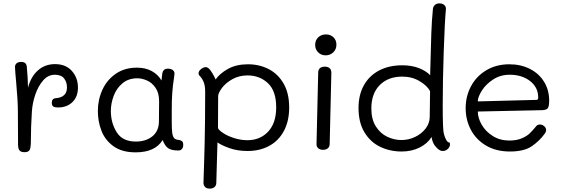

<svg xmlns="http://www.w3.org/2000/svg" viewBox="-20 -894 3341 1138"><path d="M442 -375Q442 -320 409 -288.5Q376 -257 324 -257Q304 -257 295.5 -263Q287 -269 287 -285Q287 -311 312 -312Q377 -318 377 -376Q377 -407 360 -429Q343 -451 305 -451Q265 -451 235.5 -417Q206 -383 189 -332.5Q172 -282 169 -233Q163 -141 163 -59Q163 -18 155.5 -5Q148 8 126 8Q104 8 95.5 -2.5Q87 -13 87 -39L86 -230Q86 -296 76 -404Q70 -467 69 -494Q68 -510 78 -518.5Q88 -527 106 -527Q137 -527 139 -497Q145 -434 146 -374Q163 -440 205 -477Q247 -514 306 -514Q370 -514 406 -473.5Q442 -433 442 -375Z M1066 -35Q1066 -20 1058.5 -11Q1051 -2 1038 -2Q997 -2 977.5 -15Q958 -28 944 -64Q899 9 784 9Q703 9 653 -27Q603 -63 581.5 -118.5Q560 -174 560 -236Q560 -303 587 -362Q614 -421 666.5 -457Q719 -493 792 -493Q842 -493 879 -473Q916 -453 937 -417L941 -450Q943 -487 975 -487Q995 -487 1005.5 -477.5Q1016 -468 1014 -455L1011 -430Q1004 -388 1001 -343Q998 -305 998 -241V-172Q998 -129 1000.5 -108.5Q1003 -88 1011 -77Q1019 -66 1038 -65Q1052 -63 1059 -57Q1066 -51 1066 -35ZM923 -294Q923 -343 902 -373.5Q881 -404 851 -417Q821 -430 794 -430Q741 -430 705.5 -400Q670 -370 653.5 -325Q637 -280 637 -236Q637 -166 671.5 -110.5Q706 -55 785 -55Q844 -55 882.5 -85.5Q921 -116 922 -173Q923 -220 923 -294Z M1694 -257Q1694 -176 1662.5 -117.5Q1631 -59 1575 -29Q1519 1 1447 1Q1388 1 1340 -16Q1292 -33 1269 -50L1266 51L1262 192Q1261 207 1250.5 215.5Q1240 224 1223 224Q1205 224 1195.5 214.5Q1186 205 1186 189Q1188 108 1190 63L1193 -46Q1196 -165 1196 -351Q1196 -382 1189 -402.5Q1182 -423 1167 -441Q1166 -442 1161.5 -446.5Q1157 -451 1157 -460Q1157 -473 1171.5 -484.5Q1186 -496 1199 -496Q1206 -496 1211.5 -492.5Q1217 -489 1218 -488Q1225 -482 1237.5 -462Q1250 -442 1258 -423Q1282 -458 1331 -485.5Q1380 -513 1450 -513Q1517 -513 1572.5 -484.5Q1628 -456 1661 -398.5Q1694 -341 1694 -257ZM1617 -258Q1617 -355 1568 -401Q1519 -447 1447 -447Q1397 -447 1357 -424.5Q1317 -402 1295 -372Q1273 -342 1273 -324Q1273 -214 1272 -135Q1277 -122 1304 -104.5Q1331 -87 1369.5 -75Q1408 -63 1446 -63Q1522 -63 1569.5 -114Q1617 -165 1617 -258Z M1848 -628Q1848 -655 1866 -672.5Q1884 -690 1912 -690Q1939 -690 1956.5 -673Q1974 -656 1974 -629Q1974 -602 1955.5 -584Q1937 -566 1910 -566Q1884 -566 1866 -583.5Q1848 -601 1848 -628ZM1856 -39 1866 -464Q1866 -481 1876.5 -490Q1887 -499 1905 -499Q1923 -499 1933.5 -490Q1944 -481 1944 -463L1934 -39Q1933 -23 1922.5 -14.5Q1912 -6 1895 -6Q1877 -6 1866.5 -15Q1856 -24 1856 -39Z M2105 -254Q2105 -332 2137 -389Q2169 -446 2227.5 -476.5Q2286 -507 2364 -507Q2420 -507 2462.5 -490.5Q2505 -474 2530 -448V-469Q2534 -626 2536.5 -698Q2539 -770 2546 -842Q2548 -856 2558 -865Q2568 -874 2584 -874Q2602 -874 2613 -864.5Q2624 -855 2623 -840Q2616 -767 2610 -589Q2604 -411 2604 -268Q2604 -122 2611 -100Q2617 -78 2625.5 -63.5Q2634 -49 2644 -49Q2647 -49 2647 -38Q2647 -23 2634 -11Q2621 1 2605 1Q2594 1 2586 -4Q2572 -12 2557.5 -30.5Q2543 -49 2538 -82Q2513 -42 2466 -19Q2419 4 2361 4Q2291 4 2233 -24Q2175 -52 2140 -110Q2105 -168 2105 -254ZM2527 -201Q2527 -245 2528 -271L2529 -354Q2512 -386 2467 -413Q2422 -440 2364 -440Q2281 -440 2231 -390Q2181 -340 2181 -251Q2181 -187 2207.5 -145Q2234 -103 2275 -83.5Q2316 -64 2359 -64Q2402 -64 2440.5 -82.5Q2479 -101 2503 -132.5Q2527 -164 2527 -201Z M2740 -253Q2740 -324 2772 -383.5Q2804 -443 2863 -478Q2922 -513 2999 -513Q3067 -513 3121 -485.5Q3175 -458 3205 -409Q3235 -360 3235 -297Q3235 -267 3228 -254.5Q3221 -242 3193 -241L2812 -233Q2812 -195 2835 -155Q2858 -115 2900.5 -88Q2943 -61 2999 -61Q3041 -61 3071 -73.5Q3101 -86 3118 -102Q3135 -118 3159 -147Q3166 -156 3181 -156Q3194 -156 3205.5 -146Q3217 -136 3217 -123Q3217 -113 3209 -102Q3177 -58 3131.5 -27Q3086 4 3002 4Q2920 4 2860.5 -31.5Q2801 -67 2770.5 -125.5Q2740 -184 2740 -253ZM3160 -302Q3170 -302 3170 -316Q3170 -376 3122 -413.5Q3074 -451 3001 -451Q2946 -451 2903 -423Q2860 -395 2836 -357Q2812 -319 2812 -293Z"/></svg>

Font: Mali
Style: Regular
Weight: 400
Version: Version 1.000; ttfautohint (v1.6)